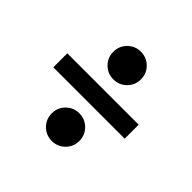

<svg xmlns="http://www.w3.org/2000/svg" viewBox="-134 -656 776 776"><g transform="rotate(45 254.0 -268.0)"><path d="M312 -388Q289 -365 256 -365Q223 -365 200 -388Q177 -411 177 -444Q177 -477 200 -500Q223 -523 256 -523Q289 -523 312 -500Q335 -477 335 -444Q335 -411 312 -388ZM312 -36Q289 -13 256 -13Q223 -13 200 -36Q177 -59 177 -92Q177 -125 200 -148Q223 -171 256 -171Q289 -171 312 -148Q335 -125 335 -92Q335 -59 312 -36ZM50 -308H458V-228H50Z"/></g></svg>

Font: Karma
Style: Bold
Weight: 700
Designer: Joana Correia
Foundry: Indian Type Foundry
Version: Version 1.202;PS 1.0;hotconv 1.0.78;makeotf.lib2.5.61930; tt